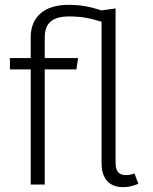

<svg xmlns="http://www.w3.org/2000/svg" viewBox="-20 -763 631 794"><path d="M536 -46C525 -41 513 -39 501 -39C470 -39 458 -56 458 -90V-728L400 -720C353 -735 316 -743 263 -743C161 -743 107 -691 107 -609V-523H21V-476H107V0H165V-476H296L303 -523H165V-607C165 -669 197 -695 267 -695C316 -695 352 -688 400 -673V-90C400 -21 434 11 490 11C512 11 534 5 552 -3Z"/></svg>

Font: FiraGO Light
Style: Regular
Weight: 300
Designer: bBox Type
Foundry: bBox Type GmbH
Version: Version 1.001;PS 001.001;hotconv 1.0.88;makeotf.lib2.5.64775